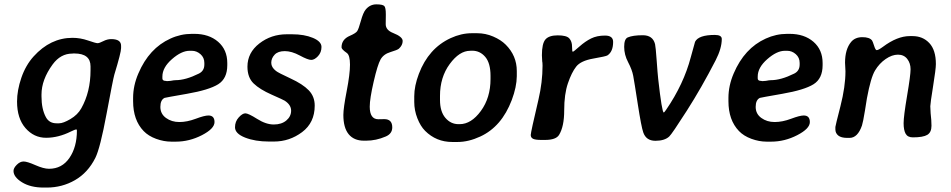

<svg xmlns="http://www.w3.org/2000/svg" viewBox="-20 -637 4328 874"><path d="M392.1 -335Q392.1 -393.6 318.4 -393.6H314L309.1 -393.1Q255.9 -393.1 219.7 -343.8Q168.9 -274.4 168.9 -206.5V-198.2Q168.9 -140.6 189 -103.5Q204.1 -75.7 237.3 -75.7H249Q267.6 -75.7 300.5 -95Q333.5 -114.3 350.1 -144Q392.1 -218.8 392.1 -316.9ZM57.6 -174.8Q57.6 -225.6 77.1 -282.7Q96.7 -339.8 132.8 -379.9Q209.5 -464.8 310.1 -464.8Q345.7 -464.8 380.9 -452.6Q416 -440.4 424.1 -440.4Q432.1 -440.4 450.2 -449.7Q468.3 -459 486.3 -459Q531.2 -459 531.2 -428.7V-418Q531.2 -397.9 500.5 -297.4Q494.6 -277.3 465.3 -119.9Q436 37.6 414.1 81.5Q380.4 148.9 321.5 182.9Q262.7 216.8 192.9 216.8H178.7Q119.1 216.8 80.3 192.9Q41.5 168.9 41.5 141.1Q41.5 127.9 56.4 113Q71.3 98.1 87.4 98.1Q103.5 98.1 141.1 114.7Q178.7 131.3 203.1 131.3Q262.2 131.3 296.1 81.8Q330.1 32.2 330.1 -43L328.6 -47.9Q321.8 -47.9 303.2 -38.6Q245.6 -9.8 189.9 -9.8Q134.3 -9.8 95.9 -54Q57.6 -98.1 57.6 -174.8Z M778.8 -272Q825.2 -272 885.7 -302.2Q910.2 -314.5 910.2 -343.3V-350.6Q910.2 -375 892.6 -390.4Q875 -405.8 853.5 -405.8H842.8Q806.2 -405.8 762.7 -367.7Q719.2 -329.6 719.2 -288.6V-279.8Q719.2 -268.6 735.8 -268.6L740.2 -267.6L743.2 -268.1H745.6L756.8 -269Q771.5 -272 778.8 -272ZM780.8 7.8H759.8Q725.6 7.8 690.4 -5.1Q655.3 -18.1 633.8 -40.5Q585.9 -90.3 585.9 -176.3V-186.5Q585.9 -187.5 585.9 -189Q585.9 -189.9 585.9 -191.4Q585.9 -247.1 609.9 -302.7Q658.7 -417.5 755.9 -461.4Q802.7 -482.9 853.5 -482.9H864.3Q931.2 -482.9 972.9 -446.8Q1014.6 -410.6 1014.6 -350.1V-340.3Q1014.6 -279.3 973.1 -253.4Q931.6 -227.5 831.1 -210Q730.5 -192.4 729 -191.4Q710 -182.1 710 -150.4Q710 -118.7 735.6 -100.1Q761.2 -81.5 796.4 -81.5Q831.5 -81.5 871.1 -96.4Q910.6 -111.3 928.7 -111.3Q956.5 -111.3 956.5 -81.3Q956.5 -51.3 899.2 -21.7Q841.8 7.8 780.8 7.8Z M1285.6 -481H1309.1Q1365.2 -481 1404.3 -464.6Q1443.4 -448.2 1443.4 -423.3Q1443.4 -398.4 1427.5 -381.3Q1411.6 -364.3 1396.7 -364.3Q1381.8 -364.3 1344.7 -384.3Q1307.6 -404.3 1276.4 -404.3Q1245.1 -404.3 1230 -387.9Q1214.8 -371.6 1214.8 -351.1Q1214.8 -330.6 1236.3 -314Q1246.6 -305.7 1302.2 -280Q1357.9 -254.4 1385.3 -226.1Q1412.6 -197.8 1412.6 -156.2Q1412.6 -78.6 1355.2 -35.6Q1297.9 7.3 1227.1 7.3H1204.1Q1141.6 7.3 1095.7 -10.7Q1049.8 -28.8 1049.8 -57.6Q1049.8 -84 1066.7 -102.5Q1083.5 -121.1 1096.9 -121.1Q1110.4 -121.1 1150.6 -95.7Q1190.9 -70.3 1226.3 -70.3Q1261.7 -70.3 1283.4 -88.6Q1305.2 -106.9 1305.2 -133.3Q1305.2 -159.7 1275.9 -178.7Q1271 -182.1 1216.8 -206.1Q1162.6 -230 1134.5 -257.1Q1106.4 -284.2 1106.4 -333.5Q1106.4 -397 1160.4 -439Q1214.4 -481 1285.6 -481Z M1663.1 -151.4Q1663.1 -94.2 1702.1 -94.2Q1702.6 -94.2 1703.6 -94.2Q1722.2 -94.7 1729.5 -94.7Q1765.6 -94.7 1765.6 -57.1Q1765.6 -28.3 1735.8 -15.6Q1691.9 3.4 1646.5 3.4H1636.7Q1591.3 3.4 1567.1 -26.1Q1543 -55.7 1543 -113.8Q1543 -144.5 1558.1 -222.2Q1573.2 -299.8 1573.2 -342.8Q1573.2 -385.7 1558.6 -396Q1534.7 -412.6 1534.7 -421.4Q1534.7 -458 1572.8 -474.1Q1598.6 -485.4 1605.5 -494.6Q1612.3 -503.9 1622.6 -541.5Q1632.8 -579.1 1644.5 -593.3Q1664.1 -617.2 1693.1 -617.2Q1722.2 -617.2 1729.5 -609.4Q1736.3 -602.1 1736.3 -572.3Q1736.3 -570.3 1736.3 -568.4Q1735.8 -535.2 1735.8 -526.9Q1735.8 -500 1769.5 -486.8Q1813 -469.7 1813 -450.4Q1813 -431.2 1795.9 -415.5Q1788.6 -409.2 1757.3 -399.9Q1726.1 -390.6 1712.4 -366.5Q1698.7 -342.3 1680.9 -264.9Q1663.1 -187.5 1663.1 -151.4Z M1982.9 -200.7V-182.1Q1982.9 -129.4 2007.3 -100.6Q2031.7 -71.8 2067.4 -71.8H2072.3Q2125 -71.8 2168.9 -131.8Q2212.9 -191.9 2212.9 -277.3V-291.5Q2212.9 -349.6 2189 -377.9Q2165 -406.2 2129.4 -406.2H2124.5L2120.1 -405.8Q2071.3 -405.8 2027.1 -345.5Q1982.9 -285.2 1982.9 -200.7ZM2063 9.3H2038.6Q1965.8 9.3 1915 -41.5Q1894 -62.5 1879.9 -98.6Q1865.7 -134.8 1865.7 -172.9V-196.8Q1865.7 -197.8 1865.7 -198.7Q1865.7 -245.6 1886.7 -300.8Q1930.7 -417 2031.2 -463.4Q2079.6 -485.8 2127.9 -485.8H2151.9Q2189.9 -485.8 2225.1 -470.7Q2260.3 -455.6 2282.2 -433.6Q2332.5 -383.3 2332.5 -313.5V-290Q2332 -241.2 2309.6 -181.6Q2263.7 -60.5 2166.5 -15.6Q2112.8 9.3 2063 9.3Z M2460.9 0H2444.3Q2416.5 0 2406.2 -5.4Q2396 -10.7 2396 -22.7Q2396 -34.7 2431.2 -184.1Q2449.7 -263.2 2449.7 -337.9L2449.2 -351.1L2448.2 -357.4L2446.8 -385.3Q2446.8 -439 2462.9 -457.5Q2479 -476.1 2519 -476.1Q2559.1 -476.1 2571.5 -462.2Q2584 -448.2 2584 -424.8Q2584 -401.4 2587.4 -401.4Q2590.8 -401.4 2617.4 -425Q2644 -448.7 2670.7 -461.9Q2697.3 -475.1 2734.1 -475.1Q2771 -475.1 2771 -446.3Q2771 -401.9 2745.1 -384.8Q2738.3 -380.4 2680.9 -370.4Q2623.5 -360.4 2602.8 -333.7Q2582 -307.1 2565.2 -257.8Q2548.3 -208.5 2548.3 -134.8Q2548.3 -61 2524.9 -22.9Q2510.7 0 2460.9 0Z M2908.2 -34.2Q2899.4 -59.1 2883.5 -161.4Q2867.7 -263.7 2862.5 -291.5Q2857.4 -319.3 2839.4 -353.5Q2821.3 -387.7 2821.3 -423.8Q2821.3 -460 2837.9 -466.8Q2860.8 -476.6 2906.2 -476.6Q2951.7 -476.6 2961.9 -436Q2964.8 -423.8 2969.2 -362.1Q2973.6 -300.3 2976.1 -278.3Q2993.2 -125 3001.5 -125Q3003.9 -125 3012.2 -137.2Q3092.3 -253.9 3124.5 -376.5Q3142.1 -442.4 3144 -446.8Q3159.7 -478 3233.9 -478Q3265.6 -478 3265.6 -459.5Q3265.6 -417 3237.8 -362.8Q3173.8 -238.3 3106.2 -132.6Q3038.6 -26.9 3026.4 -15.6Q3005.4 3.9 2963.4 3.9Q2921.4 3.9 2908.2 -34.2Z M3488.8 -272Q3535.2 -272 3595.7 -302.2Q3620.1 -314.5 3620.1 -343.3V-350.6Q3620.1 -375 3602.5 -390.4Q3585 -405.8 3563.5 -405.8H3552.7Q3516.1 -405.8 3472.7 -367.7Q3429.2 -329.6 3429.2 -288.6V-279.8Q3429.2 -268.6 3445.8 -268.6L3450.2 -267.6L3453.1 -268.1H3455.6L3466.8 -269Q3481.4 -272 3488.8 -272ZM3490.7 7.8H3469.7Q3435.5 7.8 3400.4 -5.1Q3365.2 -18.1 3343.8 -40.5Q3295.9 -90.3 3295.9 -176.3V-186.5Q3295.9 -187.5 3295.9 -189Q3295.9 -189.9 3295.9 -191.4Q3295.9 -247.1 3319.8 -302.7Q3368.7 -417.5 3465.8 -461.4Q3512.7 -482.9 3563.5 -482.9H3574.2Q3641.1 -482.9 3682.9 -446.8Q3724.6 -410.6 3724.6 -350.1V-340.3Q3724.6 -279.3 3683.1 -253.4Q3641.6 -227.5 3541 -210Q3440.4 -192.4 3439 -191.4Q3419.9 -182.1 3419.9 -150.4Q3419.9 -118.7 3445.6 -100.1Q3471.2 -81.5 3506.3 -81.5Q3541.5 -81.5 3581.1 -96.4Q3620.6 -111.3 3638.7 -111.3Q3666.5 -111.3 3666.5 -81.3Q3666.5 -51.3 3609.1 -21.7Q3551.8 7.8 3490.7 7.8Z M3949.7 -452.6Q3952.6 -448.7 3959 -428.7Q3965.3 -408.7 3970.7 -408.7Q3978.5 -408.7 3999 -423.8Q4064.5 -472.7 4121.1 -472.7H4133.8Q4180.7 -472.7 4210.4 -440.9Q4240.2 -409.2 4240.2 -345.2Q4240.2 -323.2 4227.5 -244.4Q4214.8 -165.5 4214.8 -153.3L4215.3 -143.1Q4216.3 -128.9 4216.3 -121.6L4219.2 -91.3Q4220.2 -78.1 4220.2 -64.5Q4220.2 -34.7 4201.2 -23.2Q4182.1 -11.7 4135.3 -11.7Q4111.8 -11.7 4102.5 -28.3Q4093.3 -44.9 4093.3 -76.2Q4093.3 -107.4 4109.1 -200.9Q4125 -294.4 4125 -321.8Q4125 -349.1 4109.9 -368.7Q4094.7 -388.2 4067.6 -388.2Q4040.5 -388.2 4011.7 -368.4Q3982.9 -348.6 3963.4 -316.4Q3943.8 -284.2 3926.3 -189.5Q3926.3 -188.5 3917.5 -134.5Q3908.7 -80.6 3903.8 -65.9Q3884.3 -9.3 3847.2 -9.3H3836.9Q3809.1 -9.3 3795.9 -20Q3782.7 -30.8 3782.7 -47.9V-59.1Q3782.7 -63.5 3805.7 -153.3Q3828.6 -243.2 3828.6 -312.5L3826.7 -351.6Q3826.7 -413.1 3854.5 -446.3Q3872.6 -467.8 3905.5 -467.8Q3938.5 -467.8 3949.7 -452.6Z"/></svg>

Font: Averia Libre
Style: Bold Italic
Weight: 700
Italic angle: -6.90001°
Version: Version 1.002